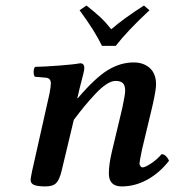

<svg xmlns="http://www.w3.org/2000/svg" viewBox="-20 -665 632 695"><path d="M90.8 -13.2Q90.8 -20 96.2 -45.9L159.2 -326.2Q164.1 -353 164.1 -362.8Q164.1 -382.3 146 -383.8L106 -387.2Q101.6 -393.6 101.8 -405.3Q102.1 -417 106.9 -422.9Q143.6 -423.8 195.1 -427.7Q246.6 -431.6 270 -436Q285.2 -436 285.2 -418.9Q285.2 -412.1 281.7 -397.9Q278.3 -383.8 272.2 -360.8Q266.1 -337.9 262.2 -318.8L259.8 -310.1H262.2Q324.7 -383.3 370.1 -411.1Q415.5 -439 463.9 -439Q499.5 -439 522.2 -418.7Q544.9 -398.4 544.9 -358.9Q544.9 -340.3 532.2 -283.2L494.1 -124Q484.9 -78.6 484.9 -74.2Q484.9 -67.9 488.3 -63.5Q491.7 -59.1 496.1 -59.1Q504.9 -59.1 526.1 -72.8Q547.4 -86.4 564.9 -106.9Q574.2 -106.9 581.5 -99.1Q588.9 -91.3 591.8 -83Q557.1 -38.6 512.7 -14.4Q468.3 9.8 420.9 9.8Q374 9.8 374 -37.1Q374 -69.3 384.8 -115.2L422.9 -274.9Q433.1 -323.2 433.1 -335.9Q433.1 -356 424.8 -364Q416.5 -372.1 397.9 -372.1Q383.8 -372.1 365.2 -360.1Q346.7 -348.1 325.4 -325.4Q304.2 -302.7 286.6 -281.5Q269 -260.3 247.1 -231L203.1 -46.9Q195.8 -16.1 184.1 -3.2Q172.4 9.8 145 9.8Q115.7 9.8 103.3 4.4Q90.8 -1 90.8 -13.2ZM398.9 -499H349.1Q323.2 -553.2 268.1 -627.9L293 -645Q323.2 -621.1 342.8 -603Q362.3 -585 382.8 -559.1Q425.8 -596.7 501 -645L521 -627.9Q440.9 -553.2 398.9 -499Z"/></svg>

Font: Common Serif SemiBold
Style: Italic
Weight: 600
Italic angle: -12°
Designer: Philipp H. Poll, Khaled Hosny
Foundry: Stefan Peev, Context Ltd.
Version: Version 1.026